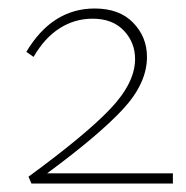

<svg xmlns="http://www.w3.org/2000/svg" viewBox="-20 -432 439 452"><path d="M387 -24V0H54L47 -16Q181 -114 239.5 -175.5Q298 -237 298 -293Q298 -332 271.5 -360Q245 -388 198 -388Q156 -388 120.5 -365.5Q85 -343 59 -298L42 -310Q103 -412 203 -412Q261 -412 293.5 -378.5Q326 -345 326 -298Q326 -236 269.5 -175Q213 -114 91 -24Z"/></svg>

Font: Ysabeau Extralight
Style: Regular
Weight: 200
Designer: Christian Thalmann (Catharsis Fonts)
Version: Version 0.003